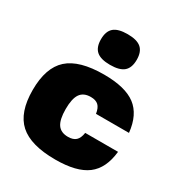

<svg xmlns="http://www.w3.org/2000/svg" viewBox="-179 -883 955 1018"><g transform="rotate(30 298.0 -374.0)"><path d="M374 -192H575Q564 -86 500.5 -38Q437 10 307 10Q156 10 87.5 -51.5Q19 -113 19 -250Q19 -387 87.5 -448.5Q156 -510 307 -510Q437 -510 500.5 -462Q564 -414 575 -308H373Q368 -342 352 -357Q336 -372 305 -372Q261 -372 241 -343Q221 -314 221 -250Q221 -186 241 -157Q261 -128 305 -128Q336 -128 352.5 -143Q369 -158 374 -192ZM308 -758Q365 -758 391 -735.5Q417 -713 417 -664Q417 -615 391 -592.5Q365 -570 307 -570Q250 -570 224 -592.5Q198 -615 198 -664Q198 -713 224 -735.5Q250 -758 308 -758Z"/></g></svg>

Font: Fivo Sans Black
Style: Regular
Weight: 900
Designer: Alexander Slobzheninov
Foundry: Alexander Slobzheninov
Version: 1.0